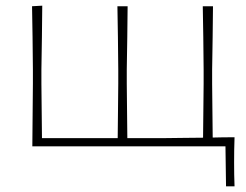

<svg xmlns="http://www.w3.org/2000/svg" viewBox="-20 -516 868 677"><path d="M777 141 775 0H94Q94.5 -56.5 95 -108.5Q95.5 -160.5 96 -221V-271Q95.5 -332 94.8 -385Q94 -438 93 -494L129 -496Q128.5 -439.5 127.8 -385.8Q127 -332 126 -271V-221Q126.5 -167 127 -122Q127.5 -77 128 -29H395Q395.5 -77 396 -122Q396.5 -167 397 -221V-271Q396.5 -332 395.8 -385Q395 -438 394 -494H430Q429.5 -438 428.8 -385Q428 -332 427 -271V-221Q427.5 -168 428 -122.8Q428.5 -77.5 429 -29H562.5Q594.5 -29.5 628 -29.8Q661.5 -30 696 -30.5Q696.5 -78 697 -122.8Q697.5 -167.5 698 -221V-271Q697.5 -332 696.8 -385Q696 -438 695 -494H731Q730.5 -438 729.8 -385Q729 -332 728 -271V-221Q728.5 -169 729 -123.8Q729.5 -78.5 730 -31Q749 -31.5 768.2 -31.8Q787.5 -32 807 -32Q806 -8 805.8 14Q805.5 36 805.5 57.5Q805.5 78.5 805.8 99.2Q806 120 807 141Z"/></svg>

Font: Commissioner Loud Thin
Style: Regular
Weight: 100
Designer: Kostas Bartsokas
Foundry: Kostas Bartsokas
Version: Version 1.000; ttfautohint (v1.8.3)